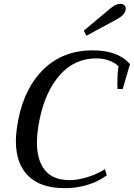

<svg xmlns="http://www.w3.org/2000/svg" viewBox="-20 -973 699 1003"><path d="M418 -813 553 -926Q584 -953 608 -953Q625 -953 632 -943Q639 -933 636 -921Q632 -895 590 -872L431 -786ZM63 -236Q63 -283 76 -350Q110 -519 211 -614.5Q312 -710 464 -710Q597 -710 659 -638L621 -508H594Q593 -516 593 -536Q593 -585 599 -627Q579 -646 549.5 -657Q520 -668 483 -668Q370 -668 293.5 -582Q217 -496 187 -350Q173 -282 173 -228Q173 -135 215 -83.5Q257 -32 345 -32Q383 -32 433 -46.5Q483 -61 528 -89L538 -57Q495 -25 438 -7.5Q381 10 319 10Q192 10 127.5 -54Q63 -118 63 -236Z"/></svg>

Font: Trirong Medium
Style: Italic
Weight: 500
Italic angle: -12°
Designer: Katatrad Team
Foundry: CadsonDemak
Version: Version 1.001